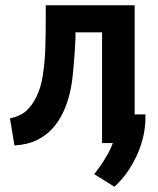

<svg xmlns="http://www.w3.org/2000/svg" viewBox="-20 -544 600 730"><path d="M415 166 338 118Q350 104 363.5 84Q377 64 389.5 42Q402 20 409 0H368V-421H267V-401Q264 -328 256 -252.5Q248 -177 221 -119Q205 -84 180.5 -56.5Q156 -29 120.5 -11.5Q85 6 35 9L18 -94Q60 -103 82 -124.5Q104 -146 118 -175Q136 -211 143.5 -262Q151 -313 152.5 -368.5Q154 -424 154 -472V-524H492V-109H533Q535 -30 501.5 44Q468 118 415 166Z"/></svg>

Font: Ubuntu Sans Mono SemiBold
Style: Regular
Weight: 600
Monospace: yes
Designer: Dalton Maag Ltd
Foundry: Dalton Maag Ltd
Version: Version 1.006